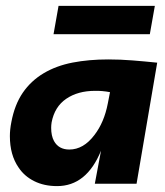

<svg xmlns="http://www.w3.org/2000/svg" viewBox="-20 -623 558 651"><path d="M173.5 8Q129.5 8 96 -8.8Q62.5 -25.5 43 -55Q13.5 -97.5 13.5 -161.5Q13.5 -184 18.5 -209Q29.5 -268 57.2 -308.5Q85 -349 127.8 -374.5Q170.5 -400 226 -410.8Q281.5 -421.5 347 -421.5Q388 -421.5 428.8 -418.2Q469.5 -415 513 -410.5L443 0H301.5L322.5 -112Q273.5 8 173.5 8ZM215 -116Q263 -116 300 -165Q333 -207.5 345.5 -272L353 -310.5Q326.5 -315.5 302.5 -315Q244 -315 204.5 -288Q165 -261 155 -208Q153.5 -198.5 153.5 -189.5Q153.5 -162.5 163 -145Q179 -116 215 -116ZM488 -507H161.5L178.5 -603H505Z"/></svg>

Font: Lucymar Sans
Style: Bold Italic
Weight: 700
Italic angle: -10°
Foundry: The League of Moveable Type (original font) / Main changes by Cristiano Sobral with portions from Mirco Monsees
Version: Version 2.00;August 30, 2020;FontCreator 13.0.0.2681 64-bit